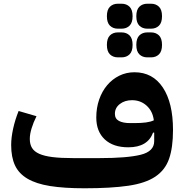

<svg xmlns="http://www.w3.org/2000/svg" viewBox="-20 -999 984 1031"><path d="M434 12Q324 12 249 0Q174 -12 127.5 -39.5Q81 -67 60.5 -111Q40 -155 40 -220Q40 -260 50.5 -308Q61 -356 80 -403L176 -375Q159 -341 149.5 -309.5Q140 -278 140 -253Q140 -224 152 -204.5Q164 -185 191 -173Q218 -161 262 -155.5Q306 -150 371 -150H515Q663 -150 735.5 -168Q808 -186 808 -241V-287H802Q773 -208 669 -208Q588 -208 542.5 -250.5Q497 -293 497 -368Q497 -420 512.5 -464.5Q528 -509 555.5 -541.5Q583 -574 620.5 -592.5Q658 -611 702 -611Q800 -611 854.5 -529Q909 -447 909 -301Q909 -207 888 -146.5Q867 -86 814 -50.5Q761 -15 668.5 -1.5Q576 12 434 12ZM700 -338Q738 -338 764 -341.5Q790 -345 806 -353Q800 -402 767.5 -431.5Q735 -461 689 -461Q650 -461 623.5 -440.5Q597 -420 597 -388Q597 -361 619 -349.5Q641 -338 679 -338ZM771 -691Q745 -691 728.5 -707Q712 -723 712 -758Q712 -793 728.5 -809Q745 -825 771 -825H791Q817 -825 833.5 -809Q850 -793 850 -758Q850 -723 833.5 -707Q817 -691 791 -691ZM771 -845Q745 -845 728.5 -861Q712 -877 712 -912Q712 -947 728.5 -963Q745 -979 771 -979H791Q817 -979 833.5 -963Q850 -947 850 -912Q850 -877 833.5 -861Q817 -845 791 -845ZM613 -691Q587 -691 570.5 -707Q554 -723 554 -758Q554 -793 570.5 -809Q587 -825 613 -825H633Q659 -825 675.5 -809Q692 -793 692 -758Q692 -723 675.5 -707Q659 -691 633 -691ZM613 -845Q587 -845 570.5 -861Q554 -877 554 -912Q554 -947 570.5 -963Q587 -979 613 -979H633Q659 -979 675.5 -963Q692 -947 692 -912Q692 -877 675.5 -861Q659 -845 633 -845Z"/></svg>

Font: IBM Plex Sans Arabic
Style: Bold
Weight: 700
Designer: Mike Abbink, Paul van der Laan, Pieter van Rosmalen, Wael Morcos, Khajak Apelian
Foundry: Bold Monday
Version: Version 1.2